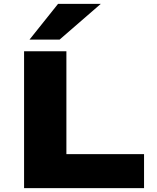

<svg xmlns="http://www.w3.org/2000/svg" viewBox="-20 -969 807 989"><path d="M104 0V-705H322V-175H722V0ZM132 -765 279 -949H499L287 -765Z"/></svg>

Font: Nunito Sans 7pt Expanded Black
Style: Regular
Weight: 900
Width: 7
Designer: Vernon Adams
Foundry: Vernon Adams
Version: Version 3.101;gftools[0.9.27]